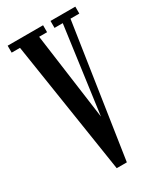

<svg xmlns="http://www.w3.org/2000/svg" viewBox="-179 -768 710 838"><g transform="rotate(-30 176.0 -349.5)"><path d="M152 1 49 -665H7V-700H185.5V-665H145.5L205 -228.5L264.5 -665H223V-700H348V-665H303.5L203 1Z"/></g></svg>

Font: Imbue 10pt Medium
Style: Regular
Weight: 500
Designer: Tyler Finck
Foundry: Etcetera Type Company
Version: Version 1.102; ttfautohint (v1.8.3)